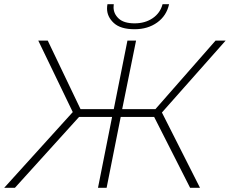

<svg xmlns="http://www.w3.org/2000/svg" viewBox="-44 -893 1093 913"><path d="M-24 0 302 -360 138 -700H183L339 -374H497L562 -700H603L537 -374H695L981 -700H1029L726 -358L907 0H860L689 -337H530L463 0H422L489 -337H332L27 0ZM596 -754Q529 -754 497 -783.8Q465 -813.5 465 -852.5Q465 -862.5 467 -873H497Q496 -865.5 496 -858.5Q496 -827.5 520.5 -804.8Q545 -782 596 -782Q646 -782 682 -806.5Q718 -831 729 -873H760Q748 -818 703.5 -786Q659 -754 596 -754Z"/></svg>

Font: Argentum Sans ExtraLight
Style: Italic
Weight: 200
Italic angle: -11°
Designer: Julieta Ulanovsky (font), Cristiano Sobral (main changes and remaster)
Foundry: Julieta Ulanovsky (font), Cristiano Sobral (main changes and remaster)
Version: Version 2.007;June 15, 2022;FontCreator 14.0.0.2814 64-bit; 